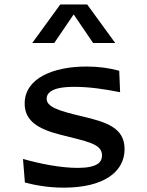

<svg xmlns="http://www.w3.org/2000/svg" viewBox="-20 -830 660 860"><path d="M367.5 -532C220 -532 90.5 -480.5 90.5 -366C90.5 -287.5 152.5 -251.5 251 -226.5C367.5 -196.5 437 -187 437 -134C437 -117.5 430.5 -105 419.5 -97C401 -84.5 371.5 -78 328.5 -78C250.5 -78 159.5 -96.5 83 -118L91.5 -12.5C137 -0.5 195 10.5 266 10.5C444.5 10.5 538 -60 538 -162C538 -258 457 -283 347.5 -309C238 -334.5 189 -352 189 -388C189 -401 194.5 -411.5 206.5 -420C225 -433.5 258.5 -441 312 -441C380.5 -441 444 -431.5 518 -417L514 -513C470.5 -525 423 -532 367.5 -532ZM124.5 -637.5H223L310 -765.5L397 -637.5H496L370.5 -810H250Z"/></svg>

Font: Monaspace Argon Medium
Style: Regular
Weight: 500
Designer: Riley Cran & the Lettermatic Team
Foundry: Lettermatic
Version: Version 1.000 (Monaspace Argon)